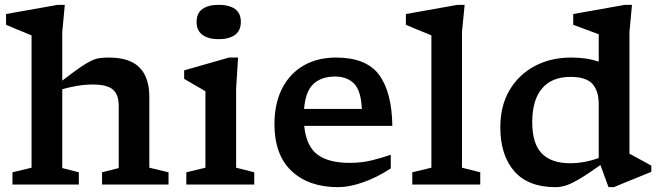

<svg xmlns="http://www.w3.org/2000/svg" viewBox="-20 -763 2734 794"><path d="M306 0H31.5V-50.5L110.5 -69.5V-616.5Q104 -619.5 86.2 -626.8Q68.5 -634 46.5 -643Q24.5 -652 5 -660.5V-705L219 -743H248L237.5 -630.5V-429.5Q281.5 -463.5 309.2 -482.8Q337 -502 355.8 -511Q374.5 -520 391.2 -522.5Q408 -525 429.5 -525Q516.5 -525 557 -483.8Q597.5 -442.5 597.5 -362.5V-69.5L677 -50.5V0H402V-50.5L471 -68V-325Q471 -372 446.8 -392.8Q422.5 -413.5 363.5 -413.5Q332.5 -413.5 299.5 -408Q266.5 -402.5 237.5 -394V-68L306 -50.5Z M884.5 -601Q841.5 -601 817.2 -618.8Q793 -636.5 793 -672.5Q793 -708.5 817.2 -725.8Q841.5 -743 884.5 -743Q927.5 -743 951.8 -725.8Q976 -708.5 976 -672.5Q976 -636.5 951.8 -618.8Q927.5 -601 884.5 -601ZM964.5 -525 956.5 -398.5V-69.5L1031.5 -50.5V0H750.5V-50.5L829.5 -69.5V-385.5Q824 -389 808.8 -397.8Q793.5 -406.5 775.2 -417.2Q757 -428 741.5 -437V-472L927 -525Z M1370 -525Q1494.5 -525 1547.5 -453.8Q1600.5 -382.5 1602.5 -242.5H1238Q1246 -160 1291.5 -124.8Q1337 -89.5 1426 -89.5Q1476 -89.5 1518 -100Q1560 -110.5 1596 -123V-66.5Q1538.5 -29 1481.5 -9Q1424.5 11 1379 11Q1256.5 11 1185.8 -55.8Q1115 -122.5 1115 -249.5Q1115 -334 1146 -395.8Q1177 -457.5 1234.2 -491.2Q1291.5 -525 1370 -525ZM1365.5 -446.5Q1308.5 -446.5 1275.8 -415.5Q1243 -384.5 1237.5 -312.5H1476.5Q1473 -388 1444.2 -417.2Q1415.5 -446.5 1365.5 -446.5Z M1890.5 -69.5 1966 -50.5V0H1685V-50.5L1764 -69.5V-616.5Q1757.5 -619.5 1739.8 -626.8Q1722 -634 1700 -643Q1678 -652 1658.5 -660.5V-705L1872.5 -743H1901.5L1890.5 -630.5Z M2673.5 -52.5 2518 11H2496.5L2463 -80.5Q2404.5 -39 2370.8 -19.8Q2337 -0.5 2316.5 5.2Q2296 11 2278 11Q2164 11 2106.5 -55.2Q2049 -121.5 2049 -237Q2049 -325.5 2087.2 -390.2Q2125.5 -455 2191.8 -490Q2258 -525 2341.5 -525Q2374.5 -525 2402 -521Q2429.5 -517 2456 -508V-621.5Q2450 -623.5 2430 -631Q2410 -638.5 2387.5 -646.8Q2365 -655 2350.5 -660.5V-705L2564.5 -743H2593.5L2583 -630.5V-127.5Q2589 -124 2606.8 -114.5Q2624.5 -105 2643.8 -94.5Q2663 -84 2673.5 -78ZM2456 -332.5Q2456 -387 2430 -416Q2404 -445 2339 -445Q2262 -445 2221.5 -397.2Q2181 -349.5 2181 -258Q2181 -169 2220.5 -128.5Q2260 -88 2338 -88Q2396 -88 2456 -109.5Z"/></svg>

Font: Newsreader Caption Medium
Style: Regular
Weight: 500
Designer: Hugues Gentile
Foundry: Production Type
Version: Version 1.001